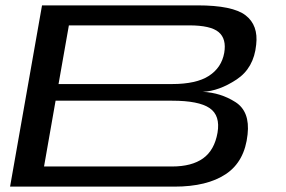

<svg xmlns="http://www.w3.org/2000/svg" viewBox="-20 -695 1066 715"><path d="M17.5 0 136.5 -675H715.5Q846.5 -675 894.5 -638Q942.5 -601 934 -528.5Q925.5 -441.5 860.8 -398.8Q796 -356 735 -353Q801.5 -350 856.5 -315Q911.5 -280 902 -194.5Q891.5 -94 821.5 -47Q751.5 0 629.5 0ZM144 -75H620.5Q694 -75 736.2 -105.2Q778.5 -135.5 790 -200.5Q801 -265 760.5 -292.5Q720 -320 621 -320H187ZM198 -382H620.5Q711 -382 758 -412.5Q805 -443 815 -498Q824 -550.5 794.2 -575.5Q764.5 -600.5 684.5 -600.5H236.5Z"/></svg>

Font: Anybody UltraExpanded Regular
Style: Italic
Weight: 400
Width: 9
Italic angle: -10°
Designer: Tyler Finck
Foundry: Etcetera Type Company
Version: Version 1.010; ttfautohint (v1.8.3) -l 8 -r 50 -G 200 -x 14 